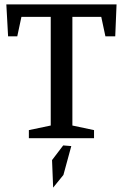

<svg xmlns="http://www.w3.org/2000/svg" viewBox="-20 -632 562 878"><path d="M112 0V-37L212 -58V-555H78L59 -466H17L9 -612H513L507 -466H462L443 -555H311V-58L410 -37V0ZM223 226 218 100 269 33 306 36 270 168Z"/></svg>

Font: Manuale Medium
Style: Regular
Weight: 500
Designer: Eduardo Tunni / Pablo Cosgaya
Foundry: Eduardo Tunni / Pablo Cosgaya
Version: Version 1.002